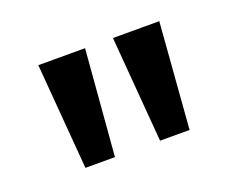

<svg xmlns="http://www.w3.org/2000/svg" viewBox="-57 -891 542 440"><g transform="rotate(-20 214.0 -671.0)"><path d="M87 -542 66 -800H180L159 -542ZM269 -542 248 -800H361L341 -542Z"/></g></svg>

Font: Noto Sans Malayalam SemiCondensed Medium
Style: Regular
Weight: 500
Width: 4
Designer: Jelle Bosma - Monotype Design Team
Foundry: Monotype Imaging Inc.
Version: Version 2.104; ttfautohint (v1.8.4.7-5d5b)